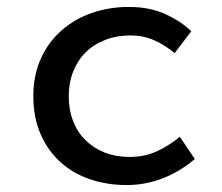

<svg xmlns="http://www.w3.org/2000/svg" viewBox="-20 -521 640 553"><path d="M345 12Q288 12 238.5 -5Q189 -22 153 -55Q117 -88 96.5 -135.5Q76 -183 76 -244Q76 -305 98 -353Q120 -401 158 -434Q196 -467 245.5 -484Q295 -501 351 -501Q411 -501 456 -480.5Q501 -460 531 -431L483 -368Q454 -392 423 -405.5Q392 -419 356 -419Q317 -419 284 -406.5Q251 -394 227.5 -371Q204 -348 191 -315.5Q178 -283 178 -244Q178 -205 190.5 -172.5Q203 -140 226.5 -117Q250 -94 282 -81.5Q314 -69 353 -69Q398 -69 433.5 -86Q469 -103 498 -127L541 -63Q499 -27 449 -7.5Q399 12 345 12Z"/></svg>

Font: SauceCodePro Nerd Font Mono
Style: Regular
Weight: 500
Monospace: yes
Designer: Paul D. Hunt, Teo Tuominen
Foundry: Adobe Systems Incorporated
Version: Version 2.030;PS 1.000;hotconv 16.6.51;makeotf.lib2.5.65220;